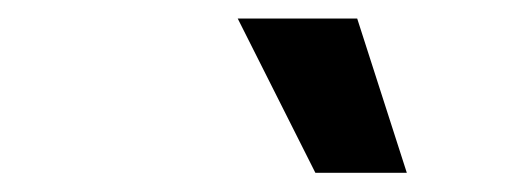

<svg xmlns="http://www.w3.org/2000/svg" viewBox="-20 -799 537 202"><path d="M311.8 -617.2H408L355.8 -779.5H230.1Z"/></svg>

Font: TID UI Semi Bold
Style: Italic
Weight: 600
Italic angle: -9.39999°
Designer: The TID Project Authors
Foundry: Bakken & Bæck
Version: Version 1.001;hotconv 1.0.109;makeotfexe 2.5.65596